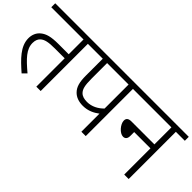

<svg xmlns="http://www.w3.org/2000/svg" viewBox="-14 -1132 1651 1651"><g transform="rotate(45 812.0 -306.5)"><path d="M445 -574H554V-622H0V-574H392V-394H268C176 -394 132 -380 98 -353C64 -327 49 -287 49 -247C49 -148 129 -73 222 9L258 -27C159 -111 103 -167 103 -243C103 -278 115 -299 129 -312C156 -337 196 -345 274 -345H392V0H445Z M993 -574H1103V-622H540V-574H626V-371C626 -287 640 -243 672 -210C700 -181 740 -166 791 -166C855 -166 903 -192 940 -220V0H993ZM940 -574V-282C902 -243 851 -215 793 -215C759 -215 731 -222 711 -243C690 -266 679 -297 679 -385V-574Z M1088 -622V-574H1461V-367H1182C1144 -367 1130 -351 1130 -326C1130 -283 1182 -223 1223 -223C1247 -223 1263 -238 1263 -271V-319H1461V0H1515V-574H1624V-622Z"/></g></svg>

Font: Noto Sans Devanagari UI Light
Style: Regular
Weight: 300
Designer: Jelle Bosma - Monotype Design Team
Foundry: Monotype Imaging Inc.
Version: Version 2.004